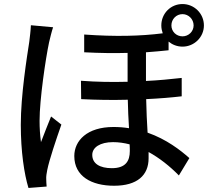

<svg xmlns="http://www.w3.org/2000/svg" viewBox="-20 -881 1040 951"><path d="M133 -756C132 -730 128 -699 125 -674C113 -596 83 -410 83 -263C83 -130 100 -19 121 50L211 43C210 31 209 16 209 6C208 -5 211 -25 214 -39C224 -89 258 -190 284 -264L233 -304C218 -267 198 -217 183 -177C178 -213 176 -248 176 -283C176 -388 206 -591 223 -671C227 -689 237 -729 243 -746ZM884 -811C914 -811 939 -786 939 -755C939 -725 914 -701 884 -701C853 -701 829 -725 829 -755C829 -786 853 -811 884 -811ZM623 -133C623 -83 602 -48 534 -48C475 -48 437 -70 437 -114C437 -151 476 -177 540 -177C567 -177 595 -173 622 -166C623 -153 623 -142 623 -133ZM815 -675C833 -660 857 -650 884 -650C942 -650 990 -697 990 -755C990 -814 942 -861 884 -861C825 -861 779 -814 779 -755C779 -741 782 -728 786 -716C675 -702 551 -699 397 -710V-622C476 -618 547 -617 612 -619V-476C537 -474 459 -475 381 -481L382 -390C459 -386 538 -385 613 -387C614 -341 616 -291 619 -246C594 -250 569 -252 542 -252C411 -252 348 -184 348 -108C348 -8 433 39 545 39C660 39 716 -13 716 -97C716 -107 716 -117 716 -128C769 -99 821 -58 866 -12L918 -98C874 -137 805 -191 711 -224C708 -275 705 -332 704 -390C769 -393 829 -398 880 -404V-495C826 -489 767 -483 703 -480V-622C742 -625 779 -628 815 -632Z"/></svg>

Font: Noto Sans Japanese Medium
Style: Regular
Weight: 500
Designer: Ryoko NISHIZUKA (kana & ideographs); Paul D. Hunt (Latin, Greek & Cyrillic); Wenlong ZHANG (bopomofo); Sandoll Communica
Foundry: Adobe Systems Incorporated
Version: Version 1.000;PS 1;hotconv 1.0.78;makeotf.lib2.5.61930